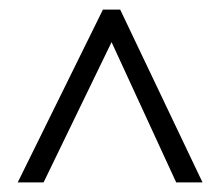

<svg xmlns="http://www.w3.org/2000/svg" viewBox="-20 -733 459 401"><path d="M17 -352 195 -713H231L403 -352H348L213 -645L71 -352Z"/></svg>

Font: Noto Sans Thai ExtCond Light
Style: Regular
Weight: 300
Width: 2
Designer: Monotype Design Team
Foundry: Monotype Imaging Inc.
Version: Version 2.002; ttfautohint (v1.8.4.7-5d5b)